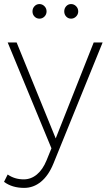

<svg xmlns="http://www.w3.org/2000/svg" viewBox="-31 -730 525 945"><path d="M198.2 -673.8Q198.2 -659.2 188 -648.7Q177.7 -638.2 163.1 -638.2Q148.9 -638.2 138.9 -648.4Q128.9 -658.7 128.9 -673.8Q128.9 -689 138.9 -699.5Q148.9 -710 163.1 -710Q177.2 -710 187.7 -699.5Q198.2 -689 198.2 -673.8ZM354 -673.8Q354 -659.2 343.5 -648.7Q333 -638.2 318.8 -638.2Q304.7 -638.2 294.9 -648.4Q285.2 -658.7 285.2 -673.8Q285.2 -689 294.9 -699.5Q304.7 -710 318.8 -710Q333 -710 343.5 -699.5Q354 -689 354 -673.8ZM474.1 -521 231.9 75.2Q208 133.8 170.9 164.3Q133.8 194.8 87.9 194.8Q28.8 194.8 -11.2 165L6.8 128.9Q41 152.8 85.9 152.8Q121.6 152.8 150.6 128.7Q179.7 104.5 198.2 59.1L222.2 0L6.8 -521H50.8L243.2 -48.8L430.2 -521Z"/></svg>

Font: Montserrat Ultra Light
Style: Regular
Weight: 200
Designer: Julieta Ulanovsky
Foundry: Julieta Ulanovsky
Version: Version 3.001;PS 003.001;hotconv 1.0.70;makeotf.lib2.5.58329